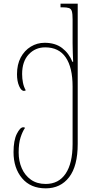

<svg xmlns="http://www.w3.org/2000/svg" viewBox="-20 -780 533 1050"><path d="M230 250Q147 250 100.5 194.5Q54 139 54 52Q54 -12 72 -48Q90 -84 107 -84Q112 -84 117 -81Q103 -61 92.5 -28.5Q82 4 82 54Q82 101 99 140Q116 179 149 202.5Q182 226 230 226Q301 226 339 169.5Q377 113 377 8V-307Q377 -411 339.5 -466Q302 -521 227 -521Q173 -521 137 -482.5Q101 -444 101 -375Q101 -351 105.5 -328Q110 -305 121 -286Q115 -283 111 -283Q96 -283 84.5 -309.5Q73 -336 73 -374Q73 -428 93.5 -466Q114 -504 148.5 -525Q183 -546 224 -546Q282 -546 319.5 -517.5Q357 -489 376 -442H380Q379 -469 378 -494.5Q377 -520 377 -543V-674Q377 -704 373 -718Q369 -732 357 -736Q345 -740 321 -740H311V-760H405V7Q405 128 358 189Q311 250 230 250Z"/></svg>

Font: Noto Serif Georgian SemiCondensed Thin
Style: Regular
Weight: 100
Width: 4
Designer: Monotype Design Team, Akaki Razmadze
Foundry: Google LLC
Version: Version 2.003; ttfautohint (v1.8.4.7-5d5b)